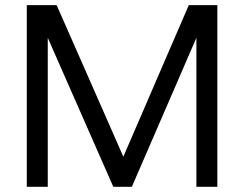

<svg xmlns="http://www.w3.org/2000/svg" viewBox="-20 -718 938 738"><path d="M83 0V-698.2H197.8L454.1 -115.7L705.6 -698.2H815.4V0H734.9V-572.8L486.8 0H415.5L163.6 -572.8V0Z"/></svg>

Font: Sansation
Style: Regular
Weight: 400
Designer: Bernd Montag
Version: Version 1.301